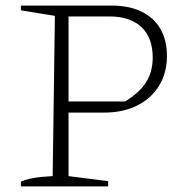

<svg xmlns="http://www.w3.org/2000/svg" viewBox="-20 -669 682 689"><path d="M381 -649Q443 -649 487.5 -627.5Q532 -606 555.5 -565.5Q579 -525 579 -468Q579 -407 551 -361.5Q523 -316 472.5 -290.5Q422 -265 354 -265H199V-305H429Q480 -336 504 -373.5Q528 -411 528 -462Q528 -534 487.5 -572Q447 -610 372 -610H226V-37L368 -19V0H55V-17Q72 -25 99.5 -30Q127 -35 169 -37L177 -612L55 -632V-649Z"/></svg>

Font: Piazzolla Thin Thin
Style: Regular
Weight: 250
Version: Version 2.005